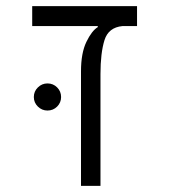

<svg xmlns="http://www.w3.org/2000/svg" viewBox="-20 -606 626 626"><path d="M426.8 -585.9V-521H379.4Q333.5 -516.6 320.6 -474.9Q307.6 -433.1 307.6 -364.3V0H244.1V-373.5Q244.1 -433.1 261.7 -469.5Q279.3 -505.9 298.8 -517.6V-521H85V-585.9ZM134.8 -245.6Q116.7 -245.6 103.5 -258.5Q90.3 -271.5 90.3 -289.6Q90.3 -308.1 103.5 -321Q116.7 -334 134.8 -334Q153.3 -334 166.3 -321Q179.2 -308.1 179.2 -289.6Q179.2 -271.5 166.3 -258.5Q153.3 -245.6 134.8 -245.6Z"/></svg>

Font: CaskaydiaMono NF Light
Style: Regular
Weight: 300
Designer: Aaron Bell
Foundry: Saja Typeworks
Version: Version 2111.001; ttfautohint (v1.8.4);Nerd Fonts 3.1.1